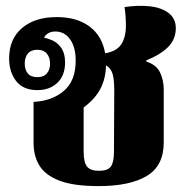

<svg xmlns="http://www.w3.org/2000/svg" viewBox="-20 -620 632 652"><path d="M315 12Q230 12 182 -6.5Q134 -25 114 -57.5Q94 -90 94 -135V-274Q156 -277 196.5 -311Q237 -345 237 -414Q237 -460 218 -486.5Q199 -513 168 -513Q152 -513 142 -506Q132 -499 130 -492Q140 -490 150 -486Q172 -479 186.5 -459.5Q201 -440 201 -408Q201 -364 175 -339Q149 -314 107 -314Q59 -314 35 -344.5Q11 -375 11 -422Q11 -487 54.5 -524.5Q98 -562 173 -562Q241 -562 284 -530Q327 -498 337 -439Q377 -446 392 -470Q407 -494 407.5 -527.5Q408 -561 403 -596Q450 -603 489.5 -598.5Q529 -594 553 -575.5Q577 -557 577 -524Q577 -487 551.5 -461Q526 -435 477 -415V-411Q511 -400 523.5 -374Q536 -348 536 -316V-136Q536 -57 478.5 -22.5Q421 12 315 12ZM107 -358Q128 -358 139 -370.5Q150 -383 150 -404Q150 -425 139 -438Q128 -451 107 -451Q85 -451 74.5 -438Q64 -425 64 -404Q64 -383 74.5 -370.5Q85 -358 107 -358ZM264 -105Q264 -69 275.5 -54.5Q287 -40 316 -40Q346 -40 356.5 -54.5Q367 -69 367 -105L368 -312Q368 -349 362.5 -368.5Q357 -388 340 -398Q339 -353 321 -318.5Q303 -284 264 -255Z"/></svg>

Font: Noto Serif Thai SemiCondensed Black
Style: Regular
Weight: 900
Width: 4
Designer: Monotype Design Team
Foundry: Monotype Imaging Inc.
Version: Version 2.002; ttfautohint (v1.8.4.7-5d5b)